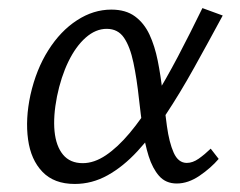

<svg xmlns="http://www.w3.org/2000/svg" viewBox="-20 -444 588 470"><path d="M163 6.3Q112.4 6.3 84 -23.3Q55.5 -52.8 48.7 -102.6Q41.8 -152.5 54.5 -211.5Q68.6 -274.3 98.4 -321.2Q128.1 -368.2 168.4 -394.3Q208.6 -420.5 252.5 -420.5Q287.9 -420.5 310.4 -403.9Q332.8 -387.4 345.9 -359.4Q358.9 -331.4 366.1 -295.5Q373.3 -259.7 377.7 -220.2Q383.2 -175.5 388.6 -135.3Q394.1 -95.2 405.2 -70.2Q416.4 -45.2 437.3 -45.2Q451.7 -45.2 466.5 -55.6Q481.2 -66 495.8 -80.1L515.3 -55Q496.3 -32.8 468.5 -13.8Q440.6 5.2 412.7 5.2Q385.8 5.2 369.5 -13.3Q353.3 -31.8 343.9 -61.8Q334.5 -91.8 329.4 -128.1Q324.4 -164.4 320.4 -200Q314.9 -251.7 306.6 -290.7Q298.4 -329.7 283.6 -351.5Q268.8 -373.4 241.1 -373.4Q214.3 -373.4 189.9 -352Q165.5 -330.5 147.4 -293.2Q129.3 -255.9 119.5 -207.8Q110 -159.5 113.5 -122.9Q117.1 -86.2 134.3 -65.4Q151.5 -44.6 182.6 -44.6Q210.5 -44.6 239.3 -64Q268.1 -83.4 297.3 -118.2Q326.5 -153 356 -200.7Q385.5 -248.5 415.4 -305.2Q445.2 -362 475.5 -424.2L525.2 -406Q488.9 -338.7 454.7 -277.3Q420.5 -215.8 386.1 -163.9Q351.7 -111.9 316.6 -74Q281.5 -36 243.4 -14.9Q205.3 6.3 163 6.3Z"/></svg>

Font: Ysabeau
Style: Bold Italic
Weight: 700
Italic angle: -12°
Designer: Christian Thalmann (Catharsis Fonts)
Version: Version 2.002